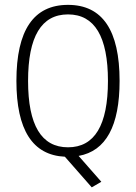

<svg xmlns="http://www.w3.org/2000/svg" viewBox="-20 -662 570 805"><path d="M404.8 100.1 364.7 123.5 252 -4.9Q48.8 -14.6 48.8 -322.8Q48.8 -641.6 265.1 -641.6Q481.4 -641.6 481.4 -322.8Q481.4 -39.1 309.6 -8.3ZM97.7 -322.8Q97.7 -44.4 265.1 -44.4Q432.6 -44.4 432.6 -322.8Q432.6 -601.6 265.1 -601.6Q97.7 -601.6 97.7 -322.8Z"/></svg>

Font: AzarMehrMonospaced
Style: SerifRegular
Weight: 1
Designer: Amin Abedi
Version: Version 1.00